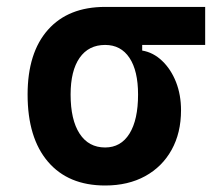

<svg xmlns="http://www.w3.org/2000/svg" viewBox="-20 -538 626 567"><path d="M290.5 9.8Q181.6 9.8 121.6 -60.5Q61.5 -130.9 61.5 -258.8Q61.5 -382.3 121.6 -450Q181.6 -517.6 290.5 -517.6H585.9V-405.3H399.9V-388.7Q432.6 -383.3 458.7 -358.4Q484.9 -333.5 499.8 -295.7Q514.6 -257.8 514.6 -212.4Q514.6 -145.5 486.8 -95.5Q459 -45.4 408.7 -17.8Q358.4 9.8 290.5 9.8ZM290.5 -102.5Q336.9 -102.5 362.3 -143.3Q387.7 -184.1 387.7 -258.8Q387.7 -329.1 362.3 -367.2Q336.9 -405.3 290.5 -405.3Q241.7 -405.3 215.1 -367.2Q188.5 -329.1 188.5 -258.8Q188.5 -184.1 215.1 -143.3Q241.7 -102.5 290.5 -102.5Z"/></svg>

Font: Caskaydia Cove SemiBold
Style: Regular
Weight: 600
Monospace: yes
Designer: Aaron Bell
Foundry: Saja Typeworks
Version: Version 4.300; ttfautohint (v1.8.3)